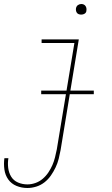

<svg xmlns="http://www.w3.org/2000/svg" viewBox="-40 -727 560 960"><path d="M97 213Q68 213 42.5 202.5Q17 192 1.5 170.5Q-14 149 -18 120.5Q-22 92 -18 64H2Q-2 88 1 112.5Q4 137 16 156.5Q28 176 50 185.5Q72 195 97 195Q117 195 137 188Q157 181 173.5 167Q190 153 202 135Q214 117 222 98.5Q230 80 235 60Q240 40 244 20L332 -512H168V-530H354L263 23Q259 45 253.5 67Q248 89 238 110Q228 131 214.5 150.5Q201 170 182.5 184.5Q164 199 141.5 206Q119 213 97 213ZM366 -654Q360 -654 354 -656Q348 -658 344.5 -663Q341 -668 340 -674Q339 -680 340 -686Q341 -691 343.5 -695Q346 -699 349.5 -701.5Q353 -704 357.5 -705.5Q362 -707 366 -707Q373 -707 378.5 -704.5Q384 -702 387.5 -697Q391 -692 392 -686Q393 -680 392 -674Q392 -669 389.5 -665Q387 -661 383 -658.5Q379 -656 375 -655Q371 -654 366 -654ZM166 -256V-274H429V-256Z"/></svg>

Font: Iosevka Curly Thin Oblique
Style: Regular
Weight: 100
Italic angle: -9°
Monospace: yes
Designer: Belleve Invis
Foundry: Belleve Invis
Version: Version 11.1.0; ttfautohint (v1.8.3)